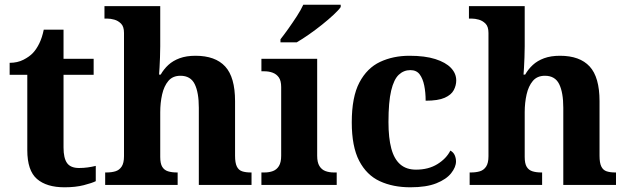

<svg xmlns="http://www.w3.org/2000/svg" viewBox="-20 -786 2664 816"><path d="M254 10Q178 10 137 -25.5Q96 -61 96 -148V-468H21V-519Q54 -519 79.5 -532Q105 -545 120 -561Q135 -577 147 -601.5Q159 -626 166 -660H250V-536H378V-468H250V-159Q250 -114 265 -93Q280 -72 316 -72Q335 -72 353 -74.5Q371 -77 387 -81V-16Q371 -8 336 1Q301 10 254 10Z M427 0V-53H432Q454 -53 470.5 -58Q487 -63 497 -78Q507 -93 507 -122V-646Q507 -673 494.5 -685.5Q482 -698 466 -702.5Q450 -707 436 -707H424V-760H661V-589Q661 -566 660 -542Q659 -518 658 -498.5Q657 -479 656 -469H663Q676 -492 695.5 -510Q715 -528 743.5 -538.5Q772 -549 811 -549Q895 -549 937 -503.5Q979 -458 979 -356V-124Q979 -94 986.5 -78.5Q994 -63 1009 -58Q1024 -53 1046 -53H1049V0H825V-328Q825 -393 807.5 -428.5Q790 -464 747 -464Q714 -464 695.5 -442Q677 -420 669 -384.5Q661 -349 661 -309V-119Q661 -91 669.5 -77Q678 -63 694 -58Q710 -53 732 -53H735V0Z M1091 0V-53H1104Q1124 -53 1140 -59Q1156 -65 1165.5 -80.5Q1175 -96 1175 -124V-416Q1175 -443 1165 -457Q1155 -471 1139 -477Q1123 -483 1104 -483H1091V-536H1328V-124Q1328 -96 1337.5 -80.5Q1347 -65 1363 -59Q1379 -53 1399 -53H1411V0ZM1172 -619Q1187 -638 1205.5 -664Q1224 -690 1241.5 -717Q1259 -744 1269 -766H1428V-756Q1419 -743 1397.5 -723Q1376 -703 1348.5 -681Q1321 -659 1293 -639.5Q1265 -620 1241 -606H1172Z M1724 10Q1650 10 1594 -16Q1538 -42 1506.5 -102.5Q1475 -163 1475 -266Q1475 -374 1507.5 -435.5Q1540 -497 1595.5 -523Q1651 -549 1720 -549Q1786 -549 1830 -535Q1874 -521 1896.5 -497.5Q1919 -474 1919 -444Q1919 -423 1908.5 -403Q1898 -383 1870 -370.5Q1842 -358 1789 -358Q1789 -393 1783 -422.5Q1777 -452 1763.5 -470Q1750 -488 1724 -488Q1696 -488 1675 -468.5Q1654 -449 1642.5 -401Q1631 -353 1631 -267Q1631 -200 1643 -155Q1655 -110 1681 -87.5Q1707 -65 1748 -65Q1801 -65 1839 -88.5Q1877 -112 1894 -146Q1907 -139 1912.5 -126.5Q1918 -114 1918 -100Q1918 -76 1897.5 -50Q1877 -24 1834.5 -7Q1792 10 1724 10Z M1976 0V-53H1981Q2003 -53 2019.5 -58Q2036 -63 2046 -78Q2056 -93 2056 -122V-646Q2056 -673 2043.5 -685.5Q2031 -698 2015 -702.5Q1999 -707 1985 -707H1973V-760H2210V-589Q2210 -566 2209 -542Q2208 -518 2207 -498.5Q2206 -479 2205 -469H2212Q2225 -492 2244.5 -510Q2264 -528 2292.5 -538.5Q2321 -549 2360 -549Q2444 -549 2486 -503.5Q2528 -458 2528 -356V-124Q2528 -94 2535.5 -78.5Q2543 -63 2558 -58Q2573 -53 2595 -53H2598V0H2374V-328Q2374 -393 2356.5 -428.5Q2339 -464 2296 -464Q2263 -464 2244.5 -442Q2226 -420 2218 -384.5Q2210 -349 2210 -309V-119Q2210 -91 2218.5 -77Q2227 -63 2243 -58Q2259 -53 2281 -53H2284V0Z"/></svg>

Font: Noto Rashi Hebrew
Style: Bold
Weight: 700
Version: Version 1.006